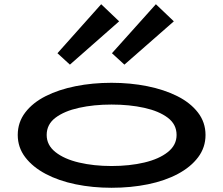

<svg xmlns="http://www.w3.org/2000/svg" viewBox="-20 -875 1057 909"><path d="M508 14Q418 14 338 -2.5Q258 -19 196.5 -51.5Q135 -84 99.5 -130.5Q64 -177 64 -236Q64 -296 99.5 -342.5Q135 -389 196.5 -420Q258 -451 338 -467Q418 -483 508 -483Q597 -483 677 -467Q757 -451 819 -420Q881 -389 917 -342.5Q953 -296 953 -236Q953 -177 918 -130.5Q883 -84 822 -51.5Q761 -19 680.5 -2.5Q600 14 508 14ZM508 -89Q593 -89 663 -105.5Q733 -122 774.5 -155Q816 -188 816 -236Q816 -286 774.5 -317.5Q733 -349 663 -364.5Q593 -380 508 -380Q424 -380 354 -364.5Q284 -349 242.5 -317.5Q201 -286 201 -236Q201 -188 242.5 -155Q284 -122 354 -105.5Q424 -89 508 -89ZM569 -569 510 -623 718 -855 803 -774ZM311 -569 252 -623 459 -855 544 -774Z"/></svg>

Font: BioRhyme Expanded SemiBold
Style: Regular
Weight: 600
Width: 7
Designer: Aoife Mooney
Foundry: Aoife Mooney Type
Version: Version 1.600;gftools[0.9.33]